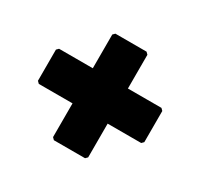

<svg xmlns="http://www.w3.org/2000/svg" viewBox="-119 -833 874 838"><g transform="rotate(30 318.0 -414.5)"><path d="M397 -146 407 -156V-326H576L586 -336V-493L576 -503H407V-673L397 -683H240L230 -673V-503H60L50 -493V-336L60 -326H230V-156L240 -146Z"/></g></svg>

Font: Hussar Woodtype
Style: Ultra
Weight: 900
Foundry: Cannot Into Space Fonts
Version: Version 1.07